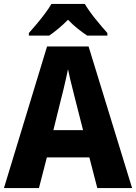

<svg xmlns="http://www.w3.org/2000/svg" viewBox="-20 -951 688 971"><path d="M472 0 432 -155H217L177 0H0L218 -716H428L648 0ZM360 -450Q355 -471 348 -498Q341 -525 334.5 -552.5Q328 -580 324 -601Q320 -581 313.5 -552.5Q307 -524 300.5 -496.5Q294 -469 289 -451L250 -293H400ZM409 -931Q429 -897 462 -856Q495 -815 523 -784V-771H421Q398 -786 373 -806Q348 -826 324 -851Q299 -826 275 -806Q251 -786 229 -771H126V-784Q143 -803 165 -829Q187 -855 207.5 -882.5Q228 -910 240 -931Z"/></svg>

Font: Noto Sans Kannada SemiCondensed ExtraBold
Style: Regular
Weight: 800
Width: 4
Designer: Jelle Bosma - Monotype Design Team
Foundry: Monotype Imaging Inc.
Version: Version 2.005; ttfautohint (v1.8.4.7-5d5b)